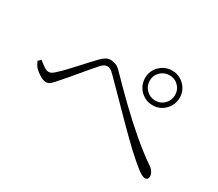

<svg xmlns="http://www.w3.org/2000/svg" viewBox="-110 -912 1219 1072"><g transform="rotate(30 500.0 -376.5)"><path d="M735 -452Q704 -452 678.5 -467Q653 -482 638 -507.5Q623 -533 623 -564Q623 -595 638 -620Q653 -645 678.5 -660Q704 -675 735 -675Q766 -675 791 -660Q816 -645 831 -620Q846 -595 846 -564Q846 -533 831 -507.5Q816 -482 791 -467Q766 -452 735 -452ZM901 -78Q883 -78 848 -106Q813 -134 766 -177Q747 -195 717 -224Q687 -253 652 -288.5Q617 -324 580.5 -361Q544 -398 511 -431.5Q478 -465 453 -490Q439 -504 429.5 -509.5Q420 -515 409 -515Q401 -515 391.5 -510.5Q382 -506 370 -493Q358 -480 338.5 -457Q319 -434 297 -407.5Q275 -381 254 -356.5Q233 -332 218 -315Q199 -293 185.5 -279.5Q172 -266 154 -266Q138 -266 115.5 -279.5Q93 -293 79 -307Q71 -315 65.5 -325.5Q60 -336 55 -346L72 -362Q91 -346 108.5 -334.5Q126 -323 139 -323Q150 -323 160 -329.5Q170 -336 183 -349Q200 -364 222 -387.5Q244 -411 267.5 -436.5Q291 -462 312 -485Q333 -508 346 -521Q360 -536 375 -545.5Q390 -555 407 -555Q424 -555 441 -548.5Q458 -542 478 -520Q539 -457 609 -389Q679 -321 751.5 -259Q824 -197 891 -151Q905 -142 913.5 -128Q922 -114 922 -100Q922 -90 917 -84Q912 -78 901 -78ZM735 -482Q769 -482 792.5 -506Q816 -530 816 -564Q816 -598 792.5 -621.5Q769 -645 735 -645Q701 -645 677 -621.5Q653 -598 653 -564Q653 -530 677 -506Q701 -482 735 -482Z"/></g></svg>

Font: Noto Serif JP ExtraLight ExtraLight
Style: Regular
Weight: 250
Version: Version 2.003-H1;hotconv 1.1.1;makeotfexe 2.6.0